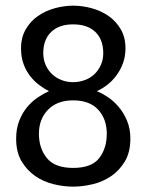

<svg xmlns="http://www.w3.org/2000/svg" viewBox="-20 -660 526 691"><path d="M449.2 -161.1Q449.2 -112.3 429.7 -79.6Q410.2 -46.9 380.4 -26.4Q350.6 -5.9 314 2.9Q277.3 11.7 243.2 11.7Q209 11.7 172.9 2.9Q136.7 -5.9 106.9 -26.4Q77.1 -46.9 57.6 -79.6Q38.1 -112.3 38.1 -161.1Q38.1 -197.3 49.3 -225.6Q60.5 -253.9 77.6 -274.4Q94.7 -294.9 115.7 -309.1Q136.7 -323.2 156.2 -332Q138.7 -340.8 121.1 -354Q103.5 -367.2 88.9 -385.7Q74.2 -404.3 64.9 -429.2Q55.7 -454.1 55.7 -486.3Q55.7 -525.4 72.8 -554.7Q89.8 -584 116.7 -602.5Q143.6 -621.1 177.2 -630.4Q210.9 -639.6 243.2 -639.6Q276.4 -639.6 310.1 -630.4Q343.8 -621.1 370.6 -602.5Q397.5 -584 414.6 -554.7Q431.6 -525.4 431.6 -486.3Q431.6 -457 422.4 -432.1Q413.1 -407.2 398.4 -387.7Q383.8 -368.2 365.2 -354Q346.7 -339.8 328.1 -332Q345.7 -325.2 366.7 -311.5Q387.7 -297.9 406.2 -276.4Q424.8 -254.9 437 -226.1Q449.2 -197.3 449.2 -161.1ZM351.6 -468.8Q351.6 -517.6 323.2 -544.9Q294.9 -572.3 243.2 -572.3Q192.4 -572.3 164.1 -544.9Q135.7 -517.6 135.7 -468.8Q135.7 -445.3 144.5 -425.8Q153.3 -406.2 168 -392.6Q182.6 -378.9 202.1 -371.6Q221.7 -364.3 243.2 -364.3Q264.6 -364.3 284.7 -371.6Q304.7 -378.9 319.3 -392.6Q334 -406.2 342.8 -425.8Q351.6 -445.3 351.6 -468.8ZM364.3 -178.7Q364.3 -231.4 333.5 -265.1Q302.7 -298.8 243.2 -298.8Q185.5 -298.8 152.8 -265.1Q120.1 -231.4 120.1 -178.7Q120.1 -126 148.9 -90.8Q177.7 -55.7 243.2 -55.7Q309.6 -55.7 336.9 -90.8Q364.3 -126 364.3 -178.7Z"/></svg>

Font: Myanmar PaOh One
Style: Regular
Weight: 400
Designer: Debbi Hosken
Foundry: SIL
Version: Version 2.8